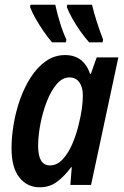

<svg xmlns="http://www.w3.org/2000/svg" viewBox="-20 -786 525 816"><path d="M149 10Q95 10 62 -32Q29 -74 29 -156Q29 -204 38 -258Q47 -312 65.5 -364Q84 -416 111.5 -458.5Q139 -501 175.5 -526.5Q212 -552 257 -552Q335 -552 363 -472H366L391 -542H483L367 0H279L285 -75H282Q254 -37 222.5 -13.5Q191 10 149 10ZM192 -83Q222 -83 246 -108.5Q270 -134 287 -173.5Q304 -213 314 -255Q324 -295 328 -324.5Q332 -354 332 -381Q332 -416 317 -436.5Q302 -457 275 -457Q245 -457 220.5 -428Q196 -399 178.5 -353.5Q161 -308 151.5 -258Q142 -208 142 -166Q142 -83 192 -83ZM359 -606Q340 -627 321 -654Q302 -681 287 -708Q272 -735 264 -756L266 -766H371Q387 -699 418 -618L416 -606ZM201 -606Q184 -626 165 -653.5Q146 -681 130.5 -708.5Q115 -736 108 -756L109 -766H215Q222 -732 234.5 -691Q247 -650 262 -618L260 -606Z"/></svg>

Font: Noto Sans Condensed SemiBold
Style: Italic
Weight: 600
Width: 3
Italic angle: -12°
Designer: Monotype Design Team
Foundry: Monotype Imaging Inc.
Version: Version 2.013; ttfautohint (v1.8.4.7-5d5b)